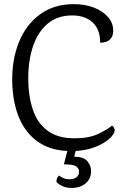

<svg xmlns="http://www.w3.org/2000/svg" viewBox="-20 -712 599 924"><path d="M335.2 -692.1Q389.7 -692.1 432.5 -675.3Q475.3 -658.5 500.1 -629.7Q524.9 -600.8 524.9 -564.3Q524.9 -537.5 509.7 -522.3Q494.4 -507.1 462.1 -506.3Q462.1 -570.7 425.8 -604.2Q389.5 -637.7 327.2 -637.7Q257.1 -637.7 210.1 -598.7Q163.2 -559.8 139.6 -491.4Q116 -423 116 -335.2Q116 -251.7 137.4 -186.3Q158.8 -121 207.9 -83.7Q256.9 -46.4 339 -46.4Q407.7 -46.4 451.7 -67.1Q495.6 -87.9 518.9 -107.4Q525.3 -104.1 528.5 -97.7Q531.7 -91.3 531.7 -84.8Q531.7 -67.7 506.1 -44.2Q480.6 -20.6 433.3 -2.8Q386 15 322.2 15Q230.1 15 167.9 -26.2Q105.7 -67.4 73.5 -141.6Q41.3 -215.7 38.9 -315.3Q36.6 -423.6 70.7 -508.4Q104.8 -593.2 172.2 -642.6Q239.6 -692.1 335.2 -692.1ZM351.8 -18 337.4 42.1Q381 42.1 399.6 62.8Q418.3 83.5 418.3 112.1Q418.3 148.7 392 170.5Q365.8 192.4 325.2 192.4Q298.9 192.4 280.9 183.9Q262.9 175.4 251.9 164.4Q250.9 153.4 255.4 144.5Q259.9 135.6 263.9 132.6Q274.3 140.4 286 145.6Q297.7 150.8 314.3 150.8Q335.4 150.8 347.9 141.3Q360.4 131.9 360.4 113.7Q360.4 98.9 346.8 88.9Q333.2 78.9 287.4 78.9L312.8 -18Z"/></svg>

Font: Karma Variable Light
Style: Regular
Weight: 300
Designer: Joana Correia
Foundry: Indian Type Foundry
Version: Version 3.000